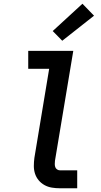

<svg xmlns="http://www.w3.org/2000/svg" viewBox="-20 -1007 540 1027"><path d="M300 0Q278 0 257 -3.5Q236 -7 218 -17Q200 -27 187 -42.5Q174 -58 167.5 -77.5Q161 -97 161 -119Q161 -141 164 -163L243 -639H131V-735H372L274 -147Q273 -138 273 -129.5Q273 -121 275.5 -113.5Q278 -106 285 -101Q292 -96 300 -96H393V0ZM313 -789 262 -841 421 -987 483 -923Z"/></svg>

Font: Iosevka SS04
Style: Bold Italic
Weight: 700
Italic angle: -9°
Monospace: yes
Designer: Belleve Invis
Foundry: Belleve Invis
Version: Version 19.0.0; ttfautohint (v1.8.4)